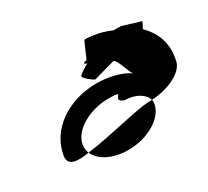

<svg xmlns="http://www.w3.org/2000/svg" viewBox="-140 -1048 1263 1164"><g transform="rotate(-30 492.0 -465.5)"><path d="M98 -274C88 -208 150 -201 238 -216C231 -234 228 -254 231 -274C245 -366 370 -440 508 -440C644 -440 499 -416 586 -382C660 -382 719 -346 731 -301C851 -307 966 -362 977 -436C1003 -557 956 -642 898 -699C900 -710 925 -744 917 -744L793 -782L738 -783C670 -817 558 -827 557 -820L508 -708C508 -708 461 -702 503 -687C493 -687 433 -648 431 -638C429 -627 485 -580 497 -580L647 -622C674 -606 692 -522 712 -498C656 -537 566 -556 489 -556C289 -556 123 -440 98 -274ZM238 -216C264 -154 348 -109 457 -109C596 -109 718 -184 732 -274C733 -283 735 -292 731 -301C724 -301 714 -300 707 -300C629 -300 405 -237 238 -216Z"/></g></svg>

Font: Ampere
Style: SCSuExtIta
Weight: 400
Version: Version 1